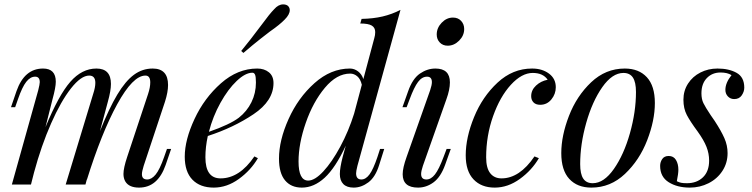

<svg xmlns="http://www.w3.org/2000/svg" viewBox="-20 -840 3423 874"><path d="M759 -162 734 -89Q698 14 613 14Q568 14 551 -13Q542 -28 542 -48Q542 -75 559 -126L654 -412Q664 -442 664 -465Q664 -496 642 -496Q585 -496 513.5 -365.5Q442 -235 375 -20L376 -26L369 0H279L404 -412Q414 -442 414 -463Q414 -496 386 -496Q349 -496 303 -437.5Q257 -379 212.5 -278Q168 -177 135 -55L121 0H34L154 -429Q161 -457 161 -466Q161 -491 140 -491Q118 -491 99.5 -467.5Q81 -444 62 -389L49 -352H30L55 -425Q91 -528 176 -528Q234 -528 234 -468Q234 -442 219 -388L187 -261Q247 -407 300 -467.5Q353 -528 419 -528Q485 -528 485 -458Q485 -427 471 -377L435 -243Q477 -348 514 -409.5Q551 -471 589.5 -499.5Q628 -528 675 -528Q745 -528 745 -453Q745 -421 731 -377L634 -85Q626 -59 626 -47Q626 -23 650 -23Q670 -23 688.5 -45.5Q707 -68 727 -125L740 -162Z M926 -221Q915 -171 915 -124Q915 -28 984 -28Q1070 -28 1138 -128L1154 -120Q1122 -65 1067.5 -25.5Q1013 14 953 14Q891 14 856 -22Q821 -58 821 -127Q821 -203 865.5 -298.5Q910 -394 986 -461Q1062 -528 1151 -528Q1183 -528 1204 -511Q1225 -494 1225 -462Q1225 -381 1134 -320Q1043 -259 926 -221ZM931 -240Q1026 -273 1067 -304Q1104 -333 1124.5 -374.5Q1145 -416 1145 -464Q1145 -491 1141 -500Q1137 -509 1129 -509Q1097 -509 1057.5 -471.5Q1018 -434 983.5 -372Q949 -310 931 -240ZM1170 -726Q1208 -778 1228 -798Q1247 -820 1269 -820Q1283 -820 1291 -813Q1299 -805 1299 -794Q1299 -774 1276 -751Q1254 -728 1208 -696Q1201 -691 1166 -663.5Q1131 -636 1088 -599L1078 -608Q1117 -655 1170 -726Z M1710 -162H1729L1706 -89Q1689 -34 1657 -10Q1625 14 1590 14Q1559 14 1543 -2Q1527 -18 1527 -48Q1527 -76 1540 -126L1554 -177Q1507 -76 1458 -31Q1409 14 1354 14Q1305 14 1277.5 -19Q1250 -52 1250 -118Q1250 -201 1293.5 -298Q1337 -395 1411.5 -461.5Q1486 -528 1573 -528Q1593 -528 1610 -515Q1627 -502 1634 -480L1684 -667Q1688 -680 1688 -694Q1688 -714 1672.5 -723.5Q1657 -733 1620 -733L1626 -754Q1679 -755 1721.5 -765Q1764 -775 1803 -795L1607 -85Q1601 -61 1601 -51Q1601 -23 1625 -23Q1645 -23 1662 -46Q1679 -69 1698 -125ZM1592 -323 1627 -454Q1621 -480 1606.5 -492.5Q1592 -505 1574 -505Q1513 -505 1459 -440.5Q1405 -376 1372 -281Q1339 -186 1339 -105Q1339 -18 1383 -18Q1413 -18 1452 -60Q1491 -102 1529 -172.5Q1567 -243 1592 -323Z M2042 -760Q2065 -760 2079 -745Q2093 -730 2093 -708Q2093 -678 2070 -655Q2047 -632 2018 -632Q1996 -632 1982 -646.5Q1968 -661 1968 -683Q1968 -713 1990.5 -736.5Q2013 -760 2042 -760ZM1946 -466Q1946 -491 1924 -491Q1901 -491 1883 -467Q1865 -443 1845 -389L1831 -352H1812L1838 -425Q1858 -482 1891.5 -505Q1925 -528 1962 -528Q2028 -528 2028 -465Q2028 -432 2012 -388L1905 -85Q1897 -61 1897 -48Q1897 -23 1921 -23Q1942 -23 1960 -46Q1978 -69 1999 -125L2013 -162H2032L2006 -89Q1986 -34 1953.5 -10Q1921 14 1883 14Q1813 14 1813 -47Q1813 -76 1831 -126L1938 -429Q1946 -453 1946 -466Z M2193 -124Q2193 -75 2211.5 -51.5Q2230 -28 2263 -28Q2345 -28 2413 -128L2433 -120Q2401 -65 2346.5 -25.5Q2292 14 2232 14Q2171 14 2135.5 -23.5Q2100 -61 2100 -133Q2100 -214 2138 -307Q2176 -400 2245 -464Q2314 -528 2402 -528Q2448 -528 2479 -505Q2510 -482 2510 -443Q2510 -412 2490 -387.5Q2470 -363 2439 -363Q2419 -363 2408.5 -374Q2398 -385 2398 -402Q2398 -430 2420 -450.5Q2442 -471 2473 -477Q2452 -508 2405 -508Q2355 -508 2305.5 -454Q2256 -400 2224.5 -311Q2193 -222 2193 -124Z M2824 -528Q2888 -528 2924.5 -488.5Q2961 -449 2961 -371Q2961 -292 2926 -201.5Q2891 -111 2825 -48.5Q2759 14 2672 14Q2608 14 2571.5 -25.5Q2535 -65 2535 -143Q2535 -222 2570 -312.5Q2605 -403 2671 -465.5Q2737 -528 2824 -528ZM2621 -93Q2621 -48 2635 -27Q2649 -6 2678 -6Q2729 -6 2774.5 -71Q2820 -136 2847.5 -233.5Q2875 -331 2875 -421Q2875 -466 2861 -487Q2847 -508 2818 -508Q2767 -508 2721.5 -443Q2676 -378 2648.5 -280.5Q2621 -183 2621 -93Z M3107 -6Q3152 -6 3180 -33Q3208 -60 3208 -109Q3208 -141 3196 -171.5Q3184 -202 3156 -241Q3122 -287 3106.5 -316.5Q3091 -346 3091 -386Q3091 -427 3112 -459.5Q3133 -492 3168.5 -510Q3204 -528 3246 -528Q3298 -528 3333 -508.5Q3368 -489 3368 -441Q3368 -423 3356.5 -406Q3345 -389 3322 -389Q3305 -389 3293.5 -401Q3282 -413 3282 -431Q3282 -463 3310 -498Q3291 -510 3260 -510Q3222 -510 3197.5 -484.5Q3173 -459 3173 -415Q3173 -389 3182 -370.5Q3191 -352 3215 -316L3233 -290Q3263 -244 3277.5 -211Q3292 -178 3292 -143Q3292 -98 3268.5 -62Q3245 -26 3205.5 -6Q3166 14 3120 14Q3063 14 3024 -10.5Q2985 -35 2985 -85Q2985 -102 2994.5 -116Q3004 -130 3024 -130Q3046 -130 3057 -112Q3068 -94 3068 -67Q3068 -50 3061 -15Q3071 -10 3080.5 -8Q3090 -6 3107 -6Z"/></svg>

Font: Playfair Display
Style: Italic
Weight: 400
Italic angle: -14°
Designer: Claus Eggers Sørensen
Foundry: Claus Eggers Sørensen
Version: Version 1.200; ttfautohint (v1.6)